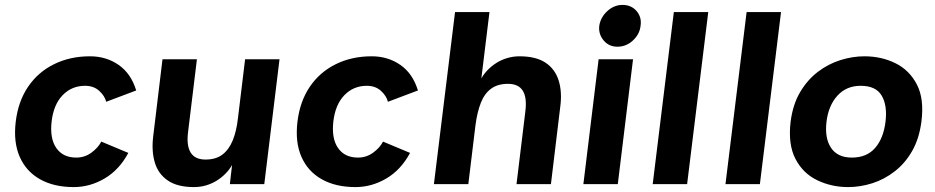

<svg xmlns="http://www.w3.org/2000/svg" viewBox="-20 -749 3804 781"><path d="M534 -381 412 -335Q406 -359 383.5 -379.5Q361 -400 326 -400Q272 -400 235 -362Q198 -324 190 -255Q182 -186 209 -147Q236 -108 290 -108Q325 -108 352.5 -128.5Q380 -149 392 -173L502 -127Q465 -58 405.5 -23Q346 12 280 12Q199 12 142.5 -20Q86 -52 60 -111.5Q34 -171 44 -254Q54 -337 94.5 -396.5Q135 -456 200 -488Q265 -520 346 -520Q412 -520 462.5 -485Q513 -450 534 -381Z M1117 -508 1055 0H915L924 -78Q914 -60 898 -43.5Q882 -27 862 -14.5Q842 -2 818.5 5Q795 12 769 12Q702 12 663 -14.5Q624 -41 610 -87Q596 -133 603 -193L641 -508H781L745 -212Q738 -157 755.5 -128.5Q773 -100 816 -100Q858 -100 884.5 -120Q911 -140 926.5 -177.5Q942 -215 948 -269L977 -508Z M1680 -381 1558 -335Q1552 -359 1529.5 -379.5Q1507 -400 1472 -400Q1418 -400 1381 -362Q1344 -324 1336 -255Q1328 -186 1355 -147Q1382 -108 1436 -108Q1471 -108 1498.5 -128.5Q1526 -149 1538 -173L1648 -127Q1611 -58 1551.5 -23Q1492 12 1426 12Q1345 12 1288.5 -20Q1232 -52 1206 -111.5Q1180 -171 1190 -254Q1200 -337 1240.5 -396.5Q1281 -456 1346 -488Q1411 -520 1492 -520Q1558 -520 1608.5 -485Q1659 -450 1680 -381Z M1745 0 1831 -700H1971L1938 -430Q1948 -448 1964 -464.5Q1980 -481 2000 -493.5Q2020 -506 2044 -513Q2068 -520 2093 -520Q2160 -520 2199 -494Q2238 -468 2252.5 -421.5Q2267 -375 2259 -315L2221 0H2081L2117 -296Q2124 -352 2106.5 -380Q2089 -408 2046 -408Q2005 -408 1978 -388.5Q1951 -369 1936 -331Q1921 -293 1914 -239L1885 0Z M2491.4 -559Q2457 -559 2435.5 -584.5Q2414 -610 2417.6 -643.7Q2423 -679 2450.5 -704Q2478 -729 2512.2 -729Q2548 -729 2569.5 -704Q2591 -679 2585.6 -643.7Q2582 -610 2554.7 -584.5Q2527.3 -559 2491.4 -559ZM2353 0 2415 -508H2555L2493 0Z M2635 0 2721 -700H2861L2775 0Z M2931 0 3017 -700H3157L3071 0Z M3430 12Q3362 12 3304 -16Q3246 -44 3215.5 -103Q3185 -162 3196 -254Q3205 -324 3234.5 -374Q3264 -424 3306.5 -456.5Q3349 -489 3398.5 -504.5Q3448 -520 3496 -520Q3565 -520 3622 -492Q3679 -464 3709.5 -405.5Q3740 -347 3728 -254Q3719 -185 3690.5 -135Q3662 -85 3619.5 -52Q3577 -19 3528 -3.5Q3479 12 3430 12ZM3445 -108Q3506 -108 3540 -147.5Q3574 -187 3582 -254Q3590 -320 3566.5 -360Q3543 -400 3481 -400Q3423 -400 3386.5 -360Q3350 -320 3342 -254Q3334 -187 3360.5 -147.5Q3387 -108 3445 -108Z"/></svg>

Font: Inclusive Sans
Style: Italic
Weight: 400
Italic angle: -7°
Designer: Olivia King
Foundry: Olivia King
Version: Version 2.004